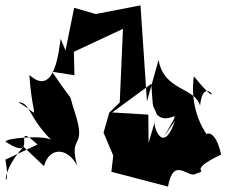

<svg xmlns="http://www.w3.org/2000/svg" viewBox="-33 -624 840 712"><path d="M243 -345 241 -432 423 -517 411 -244 372 -206 351 -132 387 -47 380 13 590 68C611 -49 666 41 694 20C749 5 653 14 787 -51C758 -187 690 -105 753 -100C694 -168 674 -260 686 -341C813 -184 722 -369 709 -232C689 -302 575 -286 555 -402L512 -248L488 -604L322 -572L242 -595L210 -437L192 -480C186 -449 173 -258 76 -346C88 -164 124 -196 34 -245C80 -245 69 -193 158 -104C139 -124 -16 -113 -12 -98C120 -14 0 -188 106 -88L-13 -32C12 99 -56 43 54 -80L130 -8C151 -82 219 -76 253 -10C220 -131 291 -65 244 -209C214 -300 255 -217 160 -358ZM616 -176C568 -37 530 -172 542 -176L518 -94L517 -199L383 -207L528 -313C536 -203 531 -246 549 -199C597 -151 655 -255 576 -119Z"/></svg>

Font: Asimov Silicon
Style: Regular
Weight: 400
Designer: Google
Version: Version 2.000980; 2014